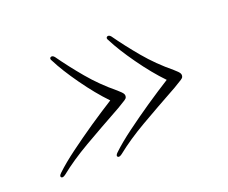

<svg xmlns="http://www.w3.org/2000/svg" viewBox="-62 -473 562 473"><g transform="rotate(-20 219.0 -236.5)"><path d="M393 -224Q392 -220.5 387 -217.5Q382 -214.5 366.5 -205Q308.5 -173 264.5 -147.5Q220.5 -122 187.5 -95.5Q179.5 -89.5 176 -93Q172.5 -96.5 180 -103.5Q200 -122.5 229.8 -144.5Q259.5 -166.5 292.2 -188.8Q325 -211 354.5 -229.5Q326 -259 297 -299.8Q268 -340.5 253 -370.5Q248.5 -377 253 -380Q258 -382.5 263 -376.5Q286 -344 314.5 -310Q343 -276 379 -246.5Q390 -237 392.2 -232.8Q394.5 -228.5 393 -224ZM245 -224Q244 -220.5 239 -217.5Q234 -214.5 218.5 -205Q160.5 -173 116.5 -147.5Q72.5 -122 39.5 -95.5Q31.5 -89.5 28 -93Q24.5 -96.5 32 -103.5Q52 -122.5 81.8 -144.5Q111.5 -166.5 144.2 -188.8Q177 -211 206.5 -229.5Q178 -259 149 -299.8Q120 -340.5 105 -370.5Q100.5 -377 105 -380Q110 -382.5 115 -376.5Q138 -344 166.5 -310Q195 -276 231 -246.5Q242 -237 244.2 -232.8Q246.5 -228.5 245 -224Z"/></g></svg>

Font: Fraunces 72pt Thin
Style: Italic
Weight: 100
Italic angle: -16°
Version: Version 1.000;[b76b70a41]